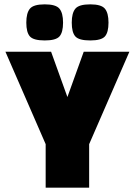

<svg xmlns="http://www.w3.org/2000/svg" viewBox="-20 -863 620 883"><path d="M253 -314 365 -625H575L390 -200V0H190V-200L5 -625H215L327 -314ZM395 -677Q343 -677 326.5 -695.5Q310 -714 310 -759Q310 -803 326.5 -823Q343 -843 395 -843Q446 -843 462.5 -823Q479 -803 479 -759Q479 -714 462.5 -695.5Q446 -677 395 -677ZM186 -677Q134 -677 117.5 -695.5Q101 -714 101 -759Q101 -803 117.5 -823Q134 -843 186 -843Q237 -843 253.5 -823Q270 -803 270 -759Q270 -714 253.5 -695.5Q237 -677 186 -677Z"/></svg>

Font: Changa ExtraBold
Style: Regular
Weight: 800
Designer: Eduardo Rodriguez Tunni
Foundry: Eduardo Rodriguez Tunni
Version: Version 3.002; ttfautohint (v1.8.2)